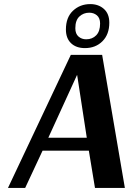

<svg xmlns="http://www.w3.org/2000/svg" viewBox="-20 -918 648 938"><path d="M514 -807Q514 -750 480.5 -716.5Q447 -683 395 -683Q352 -683 327 -707Q302 -731 302 -774Q302 -833 336.5 -865.5Q371 -898 421 -898Q461 -898 487.5 -874.5Q514 -851 514 -807ZM469 -803Q469 -830 453.5 -843Q438 -856 416 -856Q388 -856 368 -837.5Q348 -819 348 -780Q348 -753 363.5 -739.5Q379 -726 401 -726Q431 -726 450 -745.5Q469 -765 469 -803ZM479 -650 590 0H444L414 -182H188L103 0H19L326 -650ZM356 -551 216 -245H404L357 -551Z"/></svg>

Font: Arsenal SC
Style: Bold Italic
Weight: 700
Italic angle: -9.10001°
Designer: Andrij Shevchenko
Foundry: Stairsfor
Version: Version 2.001; ttfautohint (v1.8.4.7-5d5b)